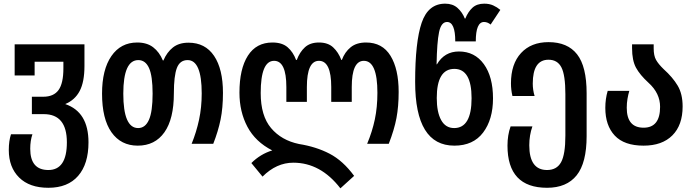

<svg xmlns="http://www.w3.org/2000/svg" viewBox="-20 -785 3787 1048"><path d="M244 240Q350 240 406.5 175Q463 110 463 -8Q463 -174 336 -217Q389 -239 415 -288.5Q441 -338 441 -425V-543H60V-373H169V-448H326V-412Q326 -330 299.5 -293.5Q273 -257 216 -257H154V-162H219Q345 -162 345 -8Q345 143 244 143Q145 143 145 27Q145 -17 157 -52H40Q28 -16 28 34Q28 128 84.5 184Q141 240 244 240Z M732 10Q826 10 877.5 -63Q929 -136 929 -275Q929 -371 945.5 -414Q962 -457 1004 -457Q1081 -457 1081 -275Q1081 -199 1066.5 -131.5Q1052 -64 1026 0H1144Q1171 -69 1184 -132.5Q1197 -196 1197 -278Q1197 -408 1148.5 -480Q1100 -552 1009 -552Q957 -552 924 -526Q891 -500 872 -455H869Q850 -501 816 -527Q782 -553 729 -553Q639 -553 588 -479Q537 -405 537 -274Q537 -136 588.5 -63Q640 10 732 10ZM734 -86Q653 -86 653 -274Q653 -457 735 -457Q774 -457 793.5 -413.5Q813 -370 813 -274Q813 -176 793 -131Q773 -86 734 -86Z M1838 243 1913 175Q1852 92 1779 54Q1706 16 1612 1Q1516 -19 1459.5 -86Q1403 -153 1403 -277Q1403 -453 1476 -453Q1543 -453 1543 -310V-229H1655V-310Q1655 -453 1721 -453Q1788 -453 1788 -310V-229H1900V-310Q1900 -453 1966 -453Q2040 -453 2040 -279Q2040 -200 2026 -133.5Q2012 -67 1984 0H2102Q2132 -77 2144 -140.5Q2156 -204 2156 -283Q2156 -408 2111.5 -480.5Q2067 -553 1978 -553Q1926 -553 1894 -527Q1862 -501 1846 -458H1843Q1827 -500 1798.5 -526.5Q1770 -553 1721 -553Q1673 -553 1644.5 -527Q1616 -501 1600 -458H1596Q1580 -501 1550 -527Q1520 -553 1467 -553Q1379 -553 1333 -481Q1287 -409 1287 -279Q1287 -175 1330.5 -93Q1374 -11 1466 36Q1401 56 1352 105L1413 179Q1489 103 1581 103Q1730 103 1838 243Z M2460 10Q2563 10 2617 -61.5Q2671 -133 2671 -248Q2671 -366 2621 -435Q2571 -504 2485 -504Q2406 -504 2365 -434H2363Q2365 -554 2376.5 -609.5Q2388 -665 2420 -665Q2465 -665 2465 -559H2577Q2577 -665 2622 -665Q2641 -665 2658 -651L2711 -731Q2693 -746 2672 -755.5Q2651 -765 2623 -765Q2583 -765 2559 -743Q2535 -721 2520 -684H2517Q2503 -719 2477 -742Q2451 -765 2410 -765Q2317 -765 2281.5 -660.5Q2246 -556 2246 -338Q2246 10 2460 10ZM2459 -86Q2412 -86 2388 -129.5Q2364 -173 2364 -250Q2364 -409 2460 -409Q2554 -409 2554 -249Q2554 -86 2459 -86Z M2966 240Q3073 240 3127.5 172Q3182 104 3182 -42V-276Q3182 -422 3130 -488.5Q3078 -555 2974 -555Q2879 -555 2824 -495.5Q2769 -436 2769 -330Q2769 -295 2777 -261H2898Q2888 -294 2888 -329Q2888 -459 2974 -459Q3023 -459 3044.5 -417Q3066 -375 3066 -271V-45Q3066 58 3042.5 100.5Q3019 143 2966 143Q2869 143 2869 8Q2869 -47 2886 -95H2767Q2750 -48 2750 10Q2750 240 2966 240Z M3493 10Q3594 10 3650 -46Q3706 -102 3706 -204Q3706 -272 3679 -317.5Q3652 -363 3602 -408Q3574 -435 3561 -458Q3548 -481 3548 -521V-543H3430V-522Q3430 -455 3451.5 -415.5Q3473 -376 3520 -333Q3583 -276 3583 -202Q3583 -88 3493 -88Q3401 -88 3401 -197Q3401 -222 3405 -245.5Q3409 -269 3415 -289H3297Q3284 -245 3284 -196Q3284 -100 3335.5 -45Q3387 10 3493 10Z"/></svg>

Font: Noto Sans Georgian Condensed Semi
Style: Regular
Weight: 600
Width: 3
Designer: Monotype Design Team
Foundry: Monotype Imaging Inc.
Version: Version 1.901